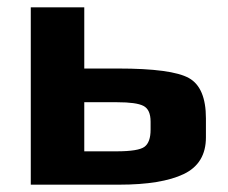

<svg xmlns="http://www.w3.org/2000/svg" viewBox="-20 -504 622 524"><path d="M542 -181C542 -237 526.5 -273.7 495.5 -291C464.5 -308.3 400 -317 302 -317H210V-484H64V0H305C382.3 0 441.2 -9.7 481.5 -29C521.8 -48.3 542 -81.7 542 -129ZM391 -150C391 -127.3 385.5 -111.8 374.5 -103.5C363.5 -95.2 338 -91 298 -91H210V-225H300C334.7 -225 358.5 -221.7 371.5 -215C384.5 -208.3 391 -194 391 -172Z"/></svg>

Font: Play
Style: Bold
Weight: 700
Designer: Jonas Hecksher
Foundry: Jonas Hecksher, Playtypeª, e-types AS
Version: Version 1.002